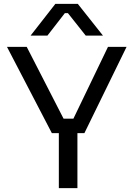

<svg xmlns="http://www.w3.org/2000/svg" viewBox="-20 -972 692 992"><path d="M248 -284 16 -730H118L314 -348L276 -359H394L354 -348L538 -730H634L416 -284ZM284 0V-304H380V0ZM138 -788 266 -952H382L512 -788H423L331 -904H315L225 -788Z"/></svg>

Font: SVN-Sora Variable
Style: Regular
Weight: 400
Designer: Jonathan Barnbrook, Julián Moncada
Foundry: Barnbrook Fonts
Version: Version 2.000 - Viet hoa boi STYLEno.1 Fonts